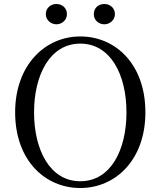

<svg xmlns="http://www.w3.org/2000/svg" viewBox="-20 -928 807 964"><path d="M263 -806C291 -806 316 -827 316 -857C316 -889 291 -908 263 -908C236 -908 210 -889 210 -857C210 -827 236 -806 263 -806ZM504 -806C531 -806 557 -827 557 -857C557 -889 531 -908 504 -908C475 -908 451 -889 451 -857C451 -827 475 -806 504 -806ZM383 16C561 16 710 -126 710 -364C710 -605 561 -745 383 -745C206 -745 56 -601 56 -364C56 -123 206 16 383 16ZM383 -18C231 -18 151 -175 151 -364C151 -552 231 -709 383 -709C536 -709 615 -552 615 -364C615 -175 536 -18 383 -18Z"/></svg>

Font: Harano Aji Mincho KR
Style: Regular
Weight: 400
Foundry: Masamichi Hosoda
Version: HaranoAjiMinchoKR-Regular version 20230610;ttx 4.39.4